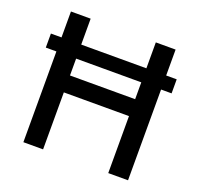

<svg xmlns="http://www.w3.org/2000/svg" viewBox="-126 -865 1040 1004"><g transform="rotate(20 394.0 -363.5)"><path d="M744 -583.1H685.4V-727.3H575.3V-583.1H212.7V-727.3H103V-583.1H44V-505H103V0H212.7V-317.1H575.3V0H685.4V-505H744ZM212.7 -411.2V-505H575.3V-411.2Z"/></g></svg>

Font: Magic Ui Pro Medium
Style: Regular
Weight: 500
Designer: Stefan Endress, Andreas Faust
Version: Version 1.000;FEAKit 1.0